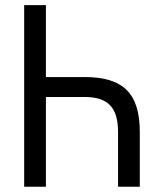

<svg xmlns="http://www.w3.org/2000/svg" viewBox="-20 -713 626 733"><path d="M430.7 0H513.7V-209C513.7 -356.4 450.7 -418.9 302.7 -418.9H155.3V-693.4H72.3V0H155.3V-342.8H302.7C392.1 -342.8 430.7 -302.7 430.7 -209Z"/></svg>

Font: Cascadia Code SemiLight
Style: Regular
Weight: 350
Monospace: yes
Designer: Aaron Bell
Foundry: Saja Typeworks
Version: Version 2404.023